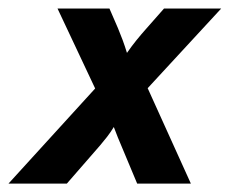

<svg xmlns="http://www.w3.org/2000/svg" viewBox="-64 -437 546 457"><path d="M-43.8 0 162.5 -226.4 72.9 -416.7H196.5L216.7 -370.1Q222.2 -356.9 227.8 -342Q233.3 -327.1 238.2 -311.1Q249.3 -327.1 261.1 -341.7Q272.9 -356.2 284.7 -369.4L326.4 -416.7H462.5L287.5 -227.1L390.3 0H262.5L225 -89.6Q220.8 -99.3 216.3 -110.4Q211.8 -121.5 206.9 -134.7Q199.3 -122.2 191 -111.5Q182.6 -100.7 174.3 -91L95.1 0Z"/></svg>

Font: Afacad
Style: Italic
Weight: 400
Italic angle: -14°
Designer: Kristian Moeller
Foundry: Dicotype
Version: Version 1.000